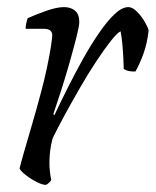

<svg xmlns="http://www.w3.org/2000/svg" viewBox="-20 -520 438 540"><path d="M109 0Q99 0 82.5 -8.5Q66 -17 52 -28Q38 -39 35 -46Q38 -59 47 -90.5Q56 -122 69 -166Q82 -210 95 -259Q104 -292 111.5 -327Q119 -362 123 -388Q127 -414 127 -421Q127 -439 103 -439H52Q52 -446 54 -455Q56 -464 58 -469Q83 -480 111.5 -490Q140 -500 160 -500Q179 -500 191 -490Q203 -480 203 -458Q203 -447 195 -415.5Q187 -384 175.5 -343.5Q164 -303 151.5 -264Q139 -225 130 -199L133 -196Q149 -230 169.5 -271Q190 -312 212.5 -352.5Q235 -393 258 -426.5Q281 -460 302 -480Q323 -500 341 -500Q353 -500 366 -486.5Q379 -473 388 -457Q397 -441 398 -434Q394 -398 383.5 -369Q373 -340 361 -319Q340 -318 328 -326Q328 -334 327 -354.5Q326 -375 324 -397Q322 -419 319 -432Q309 -427 291 -404Q273 -381 250.5 -347Q228 -313 205.5 -274Q183 -235 162.5 -197.5Q142 -160 128 -131Q119 -98 119 -62Q119 -39 124 -14Q123 -11 119 -7Q115 -3 109 0Z"/></svg>

Font: Texturina 72pt 72pt Light
Style: Italic
Weight: 300
Italic angle: -11°
Designer: Guillermo Torres Carreño
Foundry: Omnibus-Type
Version: Version 1.002; ttfautohint (v1.8.3)